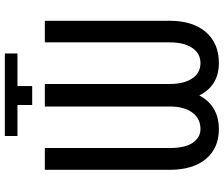

<svg xmlns="http://www.w3.org/2000/svg" viewBox="-86 -830 926 795"><g transform="rotate(-90 377.5 -433.0)"><path d="M688.5 -710.9H599.1V-193.8C599.1 -154.5 591.5 -123.4 576.2 -100.6C560.9 -77.8 539.9 -66.4 513.2 -66.4C486.2 -66.4 465 -77.8 449.7 -100.6C434.4 -123.4 426.8 -154.5 426.8 -193.8V-710.9H333.5V-193.8C333.5 -154.1 325.2 -123 308.6 -100.3C292 -77.7 269 -66.4 239.7 -66.4C217.3 -66.4 198.6 -76.9 183.8 -97.9C169 -118.9 161.6 -150.9 161.6 -193.8V-710.9H71.3V-194.3C71.3 -130.2 86.3 -80.2 116.2 -44.2C146.2 -8.2 187.3 9.8 239.7 9.8C303.9 9.8 350.4 -17.3 379.4 -71.3C406.4 -17.3 451 9.8 513.2 9.8C567.9 9.8 610.7 -8.1 641.6 -43.9C672.5 -79.8 688.2 -129.2 688.5 -192.4ZM211.4 -824.2H339.8V-763.2H418V-824.2H553.2V-876.5H211.4Z"/></g></svg>

Font: Roboto Condensed
Style: Regular
Weight: 400
Designer: Google
Version: Version 2.134; 2016